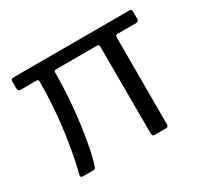

<svg xmlns="http://www.w3.org/2000/svg" viewBox="-115 -688 894 845"><g transform="rotate(-30 331.5 -265.0)"><path d="M530 -467Q519 -467 519 -456V-13Q519 0 506 0H448Q437 0 437 -15L436 -457Q436 -467 425 -467H217Q207 -467 207 -458Q207 -395 202.5 -330Q198 -265 190 -205Q182 -145 172 -94.5Q162 -44 150 -9Q147 0 139 0H84Q71 0 74 -13Q85 -54 94.5 -105.5Q104 -157 112 -215Q120 -273 124 -334.5Q128 -396 128 -457Q128 -467 119 -467H38Q24 -467 24 -480V-518Q24 -530 39 -530H627Q638 -530 638 -517V-481Q638 -474 635 -470.5Q632 -467 627 -467Z"/></g></svg>

Font: Libre Franklin
Style: Regular
Weight: 400
Designer: Pablo Impallari, Rodrigo Fuenzalida, Nhung Nguyen
Foundry: Impallari Type
Version: Version 3.000